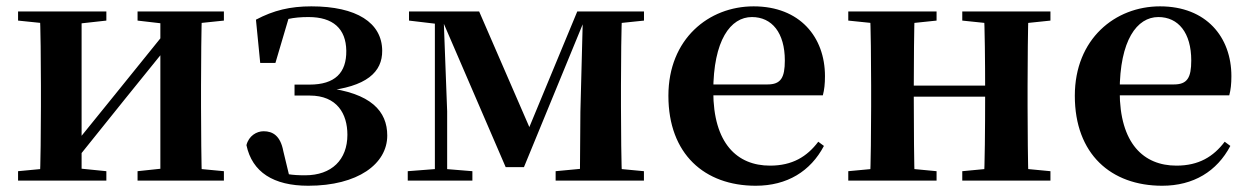

<svg xmlns="http://www.w3.org/2000/svg" viewBox="-20 -572 3956 608"><path d="M37.2 0H316.8V-29.9L214.4 -40.2H146L37.2 -29.9ZM415.6 0H689V-29.9L580.3 -40.2H512.5L415.6 -29.9ZM105.9 0H238.4V-535.7H105.9C108.6 -485.5 109.6 -370.2 109.6 -301.2V-234.8C109.6 -165.3 108.6 -50.2 105.9 0ZM209.7 -51.6 375.2 -257.7 539.5 -460.9H563.7L516 -485.4L345.6 -274.4L186.4 -77.8H161.4ZM487.8 0H619.6C617.6 -50.2 616.6 -165.3 616.6 -234.8V-301.2C616.6 -370.2 617.6 -485.5 619.6 -535.7H487.8ZM37.2 -506.8 147 -495.5H214.7L316.8 -506.8V-535.7H37.2ZM415.6 -506.8 512.8 -495.5H580.5L689 -506.8V-535.7H415.6Z M956.1 16.2C1113.1 16.2 1206.3 -52.9 1206.3 -142.8C1206.3 -219.1 1156 -277.8 1008.3 -294.5L1007 -283.6C1141.7 -296.7 1191 -344.3 1190.3 -411.7C1189.6 -500 1109.5 -551.9 965.9 -551.9C899.1 -551.9 846.6 -539.4 790.5 -509.7L804 -372.8H852.2L896.3 -522L836.5 -491C874.3 -510.7 908.2 -518 957.1 -518C1034.4 -518 1075.6 -481.5 1076.6 -411.2C1077.4 -341.5 1040.8 -304.1 960.1 -304.1H912.7V-269.4H960.9C1046.9 -269.4 1080.1 -212.2 1080.1 -145.1C1080.1 -66.1 1030.2 -16.9 946.4 -16.9C903.5 -16.9 879.4 -20.5 842 -34.8L898.7 -3.9L877.1 -93.6C868 -141.9 844 -156.4 814.8 -156.4C792.5 -156.4 767.8 -141.8 760.4 -112.4C778.5 -26.9 845.9 16.2 956.1 16.2Z M1581.3 -42.8H1639.2L1832.2 -512.1H1841.2V-535.7H1808L1645.9 -144.6H1667.1L1497.3 -535.7H1369.7V-510.6H1379.5ZM1816.3 0H1950.1C1947.4 -50.2 1946.4 -165.3 1946.4 -234.8V-301.2C1946.4 -370.2 1947.4 -485.5 1950.1 -535.7H1826.2L1817.9 -217.9ZM1271.2 0H1475.9V-29.9L1385.5 -37.3H1366.9L1271.2 -29.9ZM1739.5 0H2019.1V-29.9L1910.6 -40.2H1848.3L1739.5 -29.9ZM1275.2 -506.8 1370.5 -495.5H1381.8V-535.7H1275.2ZM1357.1 0H1396V-219.6L1384.1 -535.7H1357.1ZM1878.6 -495.5H1910.9L2019.3 -506.8V-535.7H1878.6Z M2373.2 16.2C2472.4 16.2 2546.6 -29.4 2589.1 -109.9L2571.2 -123.2C2535.5 -75.9 2489.1 -47.5 2418.4 -47.5C2314.6 -47.5 2238.7 -117.3 2238.7 -282.7C2238.7 -444.8 2293.5 -518 2361.1 -518C2424.5 -518 2465.3 -468.1 2465.3 -380.4C2465.3 -325.7 2452.6 -304.6 2410.4 -304.6H2155.1V-270.2H2585.7C2590.4 -288.1 2592.4 -306.2 2592.4 -330.9C2592.4 -454.7 2512.8 -551.9 2366.4 -551.9C2224.3 -551.9 2096.6 -448.8 2096.6 -268.8C2096.6 -83.9 2211.3 16.2 2373.2 16.2Z M2734.9 0H2876.6C2874.6 -50.2 2873.6 -165.3 2873.6 -270.6V-291.8C2873.6 -370.2 2874.6 -485.5 2876.6 -535.7H2734.9C2737.6 -485.5 2738.6 -370.2 2738.6 -301.2V-234.8C2738.6 -165.3 2737.6 -50.2 2734.9 0ZM3095.6 0H3237C3235 -50.2 3234 -165.3 3234 -234.8V-301.2C3234 -370.2 3235 -485.5 3237 -535.7H3095.6C3098.6 -485.5 3099.6 -370.2 3099.6 -291.8V-270.6C3099.6 -165.3 3098.6 -50.2 3095.6 0ZM2666.2 0H2945.8V-29.9L2837.6 -40.2H2776L2666.2 -29.9ZM2666.2 -506.8 2776 -495.5H2837.6L2945.8 -506.8V-535.7H2666.2ZM3027.2 0H3306.4V-29.9L3198.5 -40.2H3135.9L3027.2 -29.9ZM3027.2 -506.8 3135.9 -495.5H3198.5L3306.4 -506.8V-535.7H3027.2ZM2805.9 -265.9H3166.1V-301H2805.9Z M3660.2 16.2C3759.4 16.2 3833.6 -29.4 3876.1 -109.9L3858.2 -123.2C3822.5 -75.9 3776.1 -47.5 3705.4 -47.5C3601.6 -47.5 3525.7 -117.3 3525.7 -282.7C3525.7 -444.8 3580.5 -518 3648.1 -518C3711.5 -518 3752.3 -468.1 3752.3 -380.4C3752.3 -325.7 3739.6 -304.6 3697.4 -304.6H3442.1V-270.2H3872.7C3877.4 -288.1 3879.4 -306.2 3879.4 -330.9C3879.4 -454.7 3799.8 -551.9 3653.4 -551.9C3511.3 -551.9 3383.6 -448.8 3383.6 -268.8C3383.6 -83.9 3498.3 16.2 3660.2 16.2Z"/></svg>

Font: Source Han Serif CN VF
Style: Regular
Weight: 250
Designer: Ryoko NISHIZUKA 西塚涼子 (kana & ideographs); Frank Grießhammer (Latin, Greek & Cyrillic); Wenlong ZHANG 张文龙 (bopomofo); San
Foundry: Adobe
Version: Version 2.002;hotconv 1.1.0;makeotfexe 2.6.0